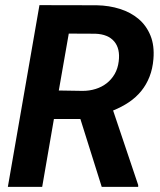

<svg xmlns="http://www.w3.org/2000/svg" viewBox="-20 -731 627 751"><path d="M294.4 -265.6H190.9L145 0H10.7L134.3 -710.9L358.4 -710.4Q407.2 -709.5 449.5 -696Q491.7 -682.6 522.2 -656.7Q552.7 -630.9 568.6 -591.8Q584.5 -552.7 580.1 -500Q577.1 -462.4 564.9 -431.2Q552.7 -399.9 532.5 -375Q512.2 -350.1 484.4 -331.3Q456.5 -312.5 422.4 -298.8L520.5 -7.3V0H377.9ZM210 -377 303.2 -375.5Q330.1 -375.5 354.2 -383.1Q378.4 -390.6 397.2 -405.3Q416 -419.9 428.5 -441.4Q440.9 -462.9 444.3 -490.7Q450.7 -540.5 426.8 -568.8Q402.8 -597.2 353 -599.1L249 -599.6Z"/></svg>

Font: TypoPRO Roboto Mono
Style: Bold Italic
Weight: 700
Designer: Google
Version: Version 2.000986; 2015; ttfautohint (v1.3)